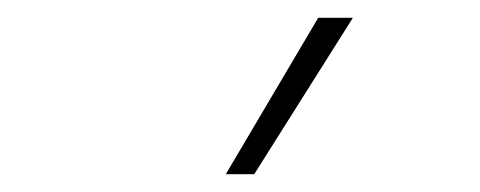

<svg xmlns="http://www.w3.org/2000/svg" viewBox="-20 -828 540 216"><path d="M234 -632 338 -808H377L266 -632Z"/></svg>

Font: Encode Sans Thin
Style: Regular
Weight: 250
Designer: Multiple Designers
Foundry: Impallari Type
Version: Version 2.000